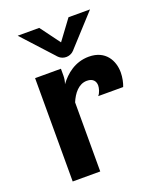

<svg xmlns="http://www.w3.org/2000/svg" viewBox="-133 -791 724 873"><g transform="rotate(-20 229.0 -354.0)"><path d="M233.3 -612.5 162.5 -708.3H58.3L191.7 -562.5C191.7 -562.5 205.8 -541.7 233.3 -541.7C260.8 -541.7 275 -562.5 275 -562.5L408.3 -708.3H304.2ZM329.2 -508.3C261.7 -508.3 215 -468.3 185 -427.5C189.2 -439.2 191.7 -452.5 191.7 -466.7V-500H66.7V0H200V-334.2C215.8 -372.5 243.3 -408.3 283.3 -408.3C314.2 -408.3 325 -390 325 -370.8C325 -359.2 319.2 -335.8 308.3 -325H429.2C435.8 -340.8 441.7 -367.5 441.7 -391.7C441.7 -448.3 410 -508.3 329.2 -508.3Z"/></g></svg>

Font: BoonHome
Style: Bold
Weight: 700
Designer: Sungsit Sawaiwan
Foundry: Sungsit Sawaiwan
Version: Version 0.2